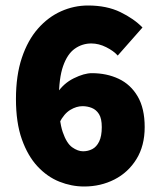

<svg xmlns="http://www.w3.org/2000/svg" viewBox="-20 -666 580 698"><path d="M286 12Q240 12 196 -5.5Q152 -23 116.5 -61Q81 -99 59.5 -159.5Q38 -220 38 -306Q38 -392 59.5 -456Q81 -520 118 -562Q155 -604 202 -625Q249 -646 300 -646Q368 -646 417.5 -622Q467 -598 498 -566L408 -464Q393 -481 366 -494.5Q339 -508 312 -508Q279 -508 252 -489Q225 -470 209.5 -426Q194 -382 194 -306Q194 -227 208 -186Q222 -145 242.5 -130.5Q263 -116 282 -116Q300 -116 315.5 -124Q331 -132 340.5 -151.5Q350 -171 350 -204Q350 -235 340 -251Q330 -267 314 -273.5Q298 -280 280 -280Q258 -280 235.5 -266.5Q213 -253 196 -220L188 -328Q211 -363 248.5 -381.5Q286 -400 314 -400Q368 -400 411.5 -379.5Q455 -359 480.5 -315.5Q506 -272 506 -204Q506 -136 476 -87.5Q446 -39 396 -13.5Q346 12 286 12Z"/></svg>

Font: Source Sans 3 Black
Style: Regular
Weight: 900
Designer: Paul D. Hunt
Foundry: Adobe
Version: Version 3.046;hotconv 1.0.118;makeotfexe 2.5.65603